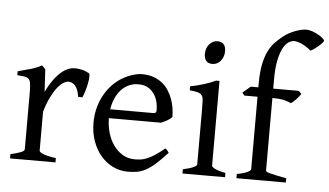

<svg xmlns="http://www.w3.org/2000/svg" viewBox="-52 -843 1618 943"><g transform="rotate(5 756.5 -371.5)"><path d="M376 -450.7Q380.4 -447.8 380.1 -433.6Q379.9 -419.4 376.2 -400.9Q372.6 -382.3 366.7 -362.8Q360.8 -343.3 355 -330.1H334Q331.1 -349.6 325.7 -363.3Q320.3 -377 313.2 -385Q306.2 -393.1 297.6 -396.7Q289.1 -400.4 279.8 -400.4Q269 -400.4 254.6 -391.4Q240.2 -382.3 225.1 -363Q210 -343.8 195.1 -313.7Q180.2 -283.7 168.5 -242.2V-50.8Q168.5 -43.5 186.8 -35.6Q205.1 -27.8 251 -21V0H26.9V-21Q59.1 -28.3 77.1 -35.4Q95.2 -42.5 95.2 -50.8V-335Q95.2 -351.1 94.2 -362.1Q93.3 -373 91.8 -379.9Q90.3 -386.7 88.1 -390.6Q85.9 -394.5 84 -397Q80.6 -400.4 76.4 -402.6Q72.3 -404.8 65.7 -406.2Q59.1 -407.7 49.8 -408.4Q40.5 -409.2 26.9 -410.2V-429.7Q58.6 -438 89.1 -446.5Q119.6 -455.1 144 -468.8L161.1 -451.7L167.5 -340.8Q180.7 -367.7 196 -391.1Q211.4 -414.6 229 -431.9Q246.6 -449.2 265.9 -459Q285.2 -468.8 306.2 -468.8Q321.8 -468.8 339.8 -464.8Q357.9 -460.9 376 -450.7Z M623 -417.5Q597.7 -417.5 576.4 -407.7Q555.2 -397.9 538.8 -380.1Q522.5 -362.3 511.5 -337.6Q500.5 -313 496.1 -283.2H705.1Q716.3 -283.2 720 -286.9Q723.6 -290.5 723.6 -300.8Q723.6 -314 720 -333.7Q716.3 -353.5 705.3 -372.3Q694.3 -391.1 674.6 -404.3Q654.8 -417.5 623 -417.5ZM803.7 -272Q794.9 -262.2 780.3 -253.9Q765.6 -245.6 750 -239.3H493.2Q493.7 -201.2 503.7 -166.7Q513.7 -132.3 532.5 -106.2Q551.3 -80.1 577.9 -64.5Q604.5 -48.8 637.7 -48.8Q652.8 -48.8 667.2 -50.8Q681.6 -52.7 698.2 -59.6Q714.8 -66.4 735.1 -79.6Q755.4 -92.8 782.7 -115.2Q789.1 -111.8 793.7 -105.5Q798.3 -99.1 800.8 -95.2Q768.1 -59.6 743.4 -37.8Q718.8 -16.1 697 -4.4Q675.3 7.3 654.1 11Q632.8 14.6 607.9 14.6Q570.3 14.6 536.4 -1.5Q502.4 -17.6 476.6 -47.1Q450.7 -76.7 435.3 -118.4Q419.9 -160.2 419.9 -211.9Q419.9 -244.6 427.2 -276.4Q434.6 -308.1 448.5 -336.4Q462.4 -364.7 482.4 -388.7Q502.4 -412.6 527.8 -430.2Q538.6 -437.5 552 -444.6Q565.4 -451.7 580.1 -457Q594.7 -462.4 609.1 -465.6Q623.5 -468.8 636.7 -468.8Q668.5 -468.8 693.4 -460Q718.3 -451.2 736.8 -436.3Q755.4 -421.4 768.1 -401.6Q780.8 -381.8 788.8 -359.9Q796.9 -337.9 800.3 -315.2Q803.7 -292.5 803.7 -272Z M877 0V-21Q910.2 -27.8 927.7 -35.9Q945.3 -43.9 945.3 -50.8V-327.1Q945.3 -352.1 944.3 -367.4Q943.4 -382.8 937 -391.4Q930.7 -399.9 916.7 -403.8Q902.8 -407.7 877 -410.2V-429.7Q892.1 -432.6 908.9 -436.8Q925.8 -440.9 942.4 -446Q959 -451.2 974.1 -457Q989.3 -462.9 1002 -468.8H1018.6V-50.8Q1018.6 -44.9 1034.9 -36.4Q1051.3 -27.8 1086.9 -21V0ZM1033.2 -615.7Q1033.2 -602.1 1028.8 -589.8Q1024.4 -577.6 1016.8 -568.6Q1009.3 -559.6 999 -554.2Q988.8 -548.8 976.6 -548.8Q954.6 -548.8 945.1 -561Q935.5 -573.2 935.5 -595.7Q935.5 -609.4 939.9 -621.6Q944.3 -633.8 952.1 -642.8Q960 -651.9 970 -657Q980 -662.1 991.7 -662.1Q1033.2 -662.1 1033.2 -615.7Z M1512.7 -710Q1512.7 -706.1 1505.6 -698.2Q1498.5 -690.4 1488.8 -682.1Q1479 -673.8 1468.5 -666.5Q1458 -659.2 1450.7 -655.8Q1439 -666 1427 -673.6Q1415 -681.2 1404.1 -686Q1393.1 -690.9 1383.5 -693.4Q1374 -695.8 1367.7 -695.8Q1355 -695.8 1340.6 -687.3Q1326.2 -678.7 1313.7 -656.2Q1301.3 -633.8 1293 -595.2Q1284.7 -556.6 1284.7 -496.1V-454.1H1410.6L1424.8 -439.9Q1420.4 -433.1 1413.8 -425.3Q1407.2 -417.5 1400.6 -410.6Q1394 -403.8 1387.7 -398.2Q1381.3 -392.6 1377 -390.6Q1365.7 -396.5 1344.7 -402.1Q1323.7 -407.7 1284.7 -407.7V-49.8Q1284.7 -46.9 1289.8 -43.9Q1294.9 -41 1307.1 -37.8Q1319.3 -34.7 1338.6 -30.5Q1357.9 -26.4 1386.7 -21V0H1143.1V-21Q1176.8 -26.9 1194.1 -35.4Q1211.4 -43.9 1211.4 -49.8V-407.7H1146L1135.7 -421.4L1173.8 -454.1H1211.4V-469.2Q1211.4 -526.9 1219.2 -566.2Q1227.1 -605.5 1240.5 -632.6Q1253.9 -659.7 1271.5 -678Q1289.1 -696.3 1308.6 -711.9Q1321.8 -722.7 1337.4 -731Q1353 -739.3 1368.4 -745.1Q1383.8 -751 1397.7 -753.9Q1411.6 -756.8 1420.9 -756.8Q1436 -756.8 1452.1 -751Q1468.3 -745.1 1481.7 -737.5Q1495.1 -730 1503.9 -722.2Q1512.7 -714.4 1512.7 -710Z"/></g></svg>

Font: Gentium Plus Am
Style: Regular
Weight: 400
Designer: J. Victor Gaultney, Annie Olsen, Iska Routamaa, Becca Hirsbrunner
Foundry: SIL International
Version: Version 5.000